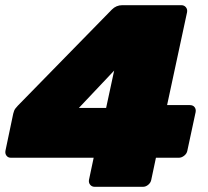

<svg xmlns="http://www.w3.org/2000/svg" viewBox="-28 -720 802 740"><path d="M337 0Q326 0 319.5 -8Q313 -16 315 -27L333 -112H14Q3 -112 -3 -120Q-9 -128 -7 -139L23 -282Q26 -295 31.5 -302Q37 -309 41 -313L403 -683Q420 -700 443 -700H671Q682 -700 688.5 -692Q695 -684 693 -673L616 -315H703Q716 -315 722 -307Q728 -299 726 -288L694 -139Q692 -128 682 -120Q672 -112 661 -112H573L555 -27Q553 -16 543.5 -8Q534 0 523 0ZM276 -304H381L412 -448Z"/></svg>

Font: Rubik Black
Style: Italic
Weight: 900
Italic angle: -12°
Designer: Hubert and Fischer
Foundry: Hubert and Fischer
Version: Version 2.300;gftools[0.9.30]